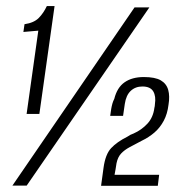

<svg xmlns="http://www.w3.org/2000/svg" viewBox="-20 -611 587 632"><path d="M67.6 -236 106.1 -510.1 57 -505.8 60.7 -531.3Q91.8 -535.9 107.6 -551.9Q123.3 -567.9 134.2 -591H159.6L109.6 -236ZM20.8 0 422.9 -586.7H471.7L67.8 0ZM312.7 0.7 320.8 -58.7Q326.8 -103 345.8 -123.4Q364.8 -143.8 399.6 -161.3Q404.3 -164.7 409.2 -167.2Q414 -169.7 419.8 -171.6Q446.1 -183.3 465.1 -203.8Q484.2 -224.3 488.2 -256Q488.9 -258.7 489.4 -261.7Q489.9 -264.7 489.9 -267.7Q494 -294.2 484.4 -310.3Q474.8 -326.3 448.6 -326.3Q425.8 -326.3 410.4 -312Q395 -297.6 390.8 -268.9L385.1 -229.5H342.7Q344.5 -243.1 346.1 -252.6Q347.7 -262 350 -270.1Q352.3 -278.1 356.2 -285.7Q365.5 -323 390.2 -340.2Q414.9 -357.4 453.5 -357.4Q490.4 -357.4 509.1 -346.6Q527.9 -335.7 533.7 -315.1Q539.4 -294.4 534.7 -266.4Q531.1 -236.1 519 -213.5Q506.9 -190.8 488.4 -174.8Q469.9 -158.8 445.8 -147.3Q423.8 -135.7 406.8 -126.6Q389.8 -117.5 378.8 -105.8Q367.8 -94.2 363.5 -73.6Q362.2 -63.5 360.5 -54.4Q358.8 -45.4 357.1 -35.7H503.9L499.4 0.7Z"/></svg>

Font: Alumni Sans SC Thin
Style: Italic
Weight: 100
Italic angle: -8°
Designer: Robert E. Leuschke
Foundry: Robert E. Leuschke
Version: Version 1.016